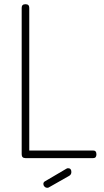

<svg xmlns="http://www.w3.org/2000/svg" viewBox="-20 -751 492 912"><path d="M423 0H101Q83 0 83 -18V-714Q83 -731 101 -731Q119 -731 119 -714V-36H423Q438 -36 438 -18Q438 0 423 0ZM309 84 214 138Q210 141 205 141Q197 141 191.5 135.5Q186 130 186 123Q186 114 194 110L296 50Q300 48 303 48Q319 48 319 66Q319 78 309 84Z"/></svg>

Font: Dosis
Style: ExtraLight
Weight: 250
Designer: Edgar Tolentino, Pablo Impallari, Igino Marini
Foundry: Edgar Tolentino, Pablo Impallari, Igino Marini
Version: Version 1.007